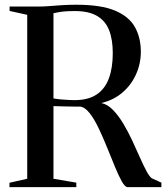

<svg xmlns="http://www.w3.org/2000/svg" viewBox="-20 -770 684 790"><path d="M19 0V-18L92 -34.5V-709L19.5 -725V-743H136Q160 -743 184.2 -745Q208.5 -747 235.8 -748.8Q263 -750.5 294.5 -750.5Q395 -750.5 452.8 -726.5Q510.5 -702.5 535 -658.8Q559.5 -615 559.5 -557Q559.5 -508.5 540 -464.8Q520.5 -421 484.5 -389.8Q448.5 -358.5 397 -346Q422 -341 444.5 -318Q467 -295 487 -261.8Q507 -228.5 524.2 -191.5Q541.5 -154.5 556.2 -121Q571 -87.5 583.5 -64.5Q596 -41.5 605.5 -36L644 -18.5V0H505Q494.5 0 481.2 -23.5Q468 -47 452.8 -84.2Q437.5 -121.5 420.5 -163.5Q403.5 -205.5 385.5 -243.2Q367.5 -281 348 -305.5Q328.5 -330 308.5 -331.5Q297.5 -331.5 282.2 -331.5Q267 -331.5 251 -332Q235 -332.5 221.5 -332.8Q208 -333 200 -333.5V-34.5L294 -18.5V0ZM286.5 -358Q342.5 -358 377 -380.8Q411.5 -403.5 427.8 -447Q444 -490.5 444 -551.5Q444 -607.5 428.8 -646Q413.5 -684.5 379.2 -704.5Q345 -724.5 288.5 -724.5Q260.5 -724.5 243.2 -722.8Q226 -721 216 -718.8Q206 -716.5 200 -715.5V-365Q214 -362.5 230.2 -361Q246.5 -359.5 261.2 -358.8Q276 -358 286.5 -358Z"/></svg>

Font: Merriweather 144pt
Style: Regular
Weight: 400
Version: Version 2.100